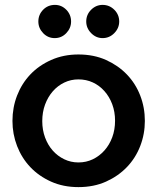

<svg xmlns="http://www.w3.org/2000/svg" viewBox="-20 -756 644 786"><path d="M301 10Q239 10 189 -12.5Q139 -35 104 -72Q69 -109 50 -158Q31 -207 31 -261Q31 -316 50 -365Q69 -414 104 -451Q139 -488 189.5 -510.5Q240 -533 301 -533Q364 -533 414 -510.5Q464 -488 499.5 -451Q535 -414 554 -365Q573 -316 573 -261Q573 -207 554 -158Q535 -109 499.5 -72Q464 -35 414 -12.5Q364 10 301 10ZM153 -260Q153 -224 164.5 -193Q176 -162 196 -139.5Q216 -117 243 -104Q270 -91 301 -91Q333 -91 360 -104Q387 -117 407.5 -140Q428 -163 439.5 -194Q451 -225 451 -262Q451 -298 439.5 -329Q428 -360 407.5 -383Q387 -406 360 -418.5Q333 -431 301 -431Q270 -431 243 -418Q216 -405 196 -382Q176 -359 164.5 -328Q153 -297 153 -260ZM137 -668Q137 -696 156.5 -716Q176 -736 205 -736Q232 -736 251.5 -716Q271 -696 271 -668Q271 -641 251.5 -620.5Q232 -600 204 -600Q176 -600 156.5 -620.5Q137 -641 137 -668ZM333 -668Q333 -696 353 -716Q373 -736 400 -736Q428 -736 448 -716Q468 -696 468 -668Q468 -641 448 -620.5Q428 -600 400 -600Q373 -600 353 -620.5Q333 -641 333 -668Z"/></svg>

Font: Rising Sun SemiBold
Style: Regular
Weight: 600
Designer: Matt McInerney, Pablo Impallari, Rodrigo Fuenzalida (Raleway font), Stephen Hutchings (Greek), Cristiano Sobral (main ch
Foundry: The Rising Sun Project Authors
Version: Version 4.327; ttfautohint (v1.8.4.7-5d5b-dirty)